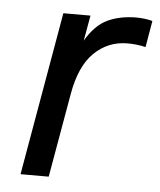

<svg xmlns="http://www.w3.org/2000/svg" viewBox="-42 -513 458 550"><g transform="rotate(5 187.5 -238.0)"><path d="M37 0 119 -470H197L184 -397Q211 -443 246.5 -459.5Q282 -476 329 -476Q340 -476 352.5 -474.5Q365 -473 375 -470L362 -394Q349 -397 336 -398.5Q323 -400 310 -400Q254 -400 214 -361Q174 -322 160 -240L118 0Z"/></g></svg>

Font: Gantari
Style: Italic
Weight: 400
Italic angle: -10°
Designer: Anugrah Pasau
Foundry: Lafontype
Version: Version 1.000; ttfautohint (v1.8.3)